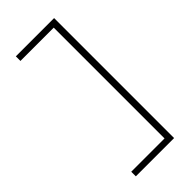

<svg xmlns="http://www.w3.org/2000/svg" viewBox="-297 -887 1093 1093"><g transform="rotate(-45 250.0 -340.0)"><path d="M87 143V106H355V-786H87V-823H395V143Z"/></g></svg>

Font: Zed Sans Extralight
Style: Regular
Weight: 200
Designer: Belleve Invis
Foundry: Belleve Invis
Version: Version 1.0.0; ttfautohint (v1.8.4)